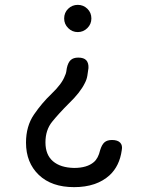

<svg xmlns="http://www.w3.org/2000/svg" viewBox="-20 -580 640 790"><path d="M356 -504Q356 -481 339.5 -464.5Q323 -448 300 -448Q277 -448 260.5 -464.5Q244 -481 244 -504Q244 -528 260.5 -544Q277 -560 300 -560Q323 -560 339.5 -544Q356 -528 356 -504ZM481 38Q472 103 431 141Q377 190 285 190Q192 190 139.5 139.5Q87 89 87 7Q87 -61 120 -109Q153 -157 192 -194Q235 -235 247 -268Q251 -276 252.5 -284Q254 -292 255 -300Q260 -323 271 -333Q282 -343 302 -343Q325 -343 335 -332Q345 -321 344 -300Q342 -285 339.5 -269Q337 -253 329 -238Q310 -199 263 -154Q222 -113 194.5 -79Q167 -45 167 6Q167 57 198 83.5Q229 110 285 111Q338 111 366 87Q384 72 392 38Q399 15 410 5.5Q421 -4 441 -4Q464 -4 474.5 7Q485 18 481 38Z"/></svg>

Font: Maple Mono Normal NL Light
Style: Regular
Weight: 300
Monospace: yes
Designer: subframe7536
Version: Version 7.000